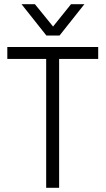

<svg xmlns="http://www.w3.org/2000/svg" viewBox="-20 -899 505 919"><path d="M265 -729H202L83 -879H147L234 -772L320 -879H384ZM450 -617H263V0H201V-617H15V-674H450Z"/></svg>

Font: Hind Jalandhar Light
Style: Regular
Weight: 300
Designer: Namrata Goyal
Foundry: Indian Type Foundry
Version: Version 0.702;PS 1.0;hotconv 1.0.81;makeotf.lib2.5.63406